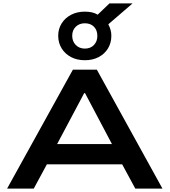

<svg xmlns="http://www.w3.org/2000/svg" viewBox="-20 -1118 1006 1138"><path d="M22 0 412 -705H554L943 0H782L676 -196L747 -144H216L286 -196L180 0ZM479 -566 302 -233 265 -264H698L660 -233L484 -566ZM483 -761Q437 -761 401.5 -779.5Q366 -798 345.5 -831Q325 -864 325 -906Q325 -947 345.5 -979.5Q366 -1012 401.5 -1030.5Q437 -1049 483 -1049Q504 -1049 523.5 -1045Q543 -1041 559 -1031L629 -1098H766L622 -974Q630 -959 635 -942Q640 -925 640 -906Q640 -864 620 -831Q600 -798 564.5 -779.5Q529 -761 483 -761ZM483 -830Q517 -830 537 -851.5Q557 -873 557 -905Q557 -939 537 -959.5Q517 -980 483 -980Q450 -980 429 -959.5Q408 -939 408 -906Q408 -873 429 -851.5Q450 -830 483 -830Z"/></svg>

Font: Nunito Sans 7pt Expanded
Style: Bold
Weight: 700
Width: 7
Designer: Vernon Adams
Foundry: Vernon Adams
Version: Version 3.101;gftools[0.9.27]